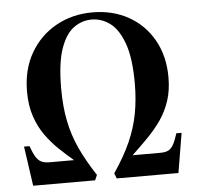

<svg xmlns="http://www.w3.org/2000/svg" viewBox="-52 -786 866 840"><g transform="rotate(-5 381.0 -366.5)"><path d="M60 0 35 -174H59Q70 -143 80.5 -126Q91 -109 105 -102.5Q119 -96 141 -96H248Q217 -122 185.5 -152Q154 -182 127.5 -219Q101 -256 85 -303.5Q69 -351 69 -412Q69 -509 110.5 -581Q152 -653 223.5 -693Q295 -733 384 -733Q473 -733 542.5 -694Q612 -655 651.5 -584.5Q691 -514 691 -421Q691 -364 676 -318.5Q661 -273 635 -235.5Q609 -198 575.5 -164Q542 -130 505 -95H627Q648 -95 661 -101Q674 -107 684 -124.5Q694 -142 704 -174H727L698 0H427L418 -23Q465 -92 492 -153Q519 -214 530.5 -276Q542 -338 542 -408Q542 -517 519.5 -581Q497 -645 460 -673.5Q423 -702 377 -702Q335 -702 299 -676Q263 -650 241 -587Q219 -524 219 -412Q219 -335 231.5 -271.5Q244 -208 271 -149Q298 -90 342 -23L332 0Z"/></g></svg>

Font: Libre Bodoni
Style: Regular
Weight: 400
Designer: Pablo Impallari, Rodrigo Fuenzalida
Foundry: Impallari Type
Version: Version 2.005;gftools[0.9.23]